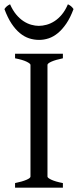

<svg xmlns="http://www.w3.org/2000/svg" viewBox="-35 -862 357 882"><path d="M34.2 0V-21Q67.4 -27.8 86.2 -35.9Q105 -43.9 105 -50.8V-564Q105 -569.8 87.2 -578.6Q69.3 -587.4 34.2 -594.2V-615.2H253.9V-594.2Q220.7 -587.4 201.9 -579.1Q183.1 -570.8 183.1 -564V-50.8Q183.1 -44.9 200.9 -36.4Q218.8 -27.8 253.9 -21V0ZM302.7 -820.3Q288.1 -780.8 269.8 -753.9Q251.5 -727.1 231.2 -710.2Q210.9 -693.4 189 -686Q167 -678.7 145 -678.7Q121.1 -678.7 98.6 -686Q76.2 -693.4 55.9 -710.2Q35.6 -727.1 17.8 -753.9Q0 -780.8 -14.6 -820.3Q-8.8 -829.1 -2.9 -833.7Q2.9 -838.4 11.2 -842.3Q23.4 -814.5 39.3 -795.4Q55.2 -776.4 72.8 -764.9Q90.3 -753.4 108.6 -748.3Q127 -743.2 143.1 -743.2Q160.2 -743.2 179 -748.3Q197.8 -753.4 215.6 -764.9Q233.4 -776.4 249.3 -795.4Q265.1 -814.5 276.9 -842.3Q285.2 -838.4 291 -833.7Q296.9 -829.1 302.7 -820.3Z"/></svg>

Font: Noto Serif Devanagari
Style: Bold
Weight: 700
Designer: Monotype Design Team
Foundry: Monotype Imaging Inc.
Version: Version 1.01